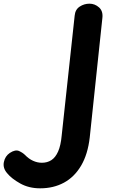

<svg xmlns="http://www.w3.org/2000/svg" viewBox="-287 -561 660 1044"><path d="M-68.5 463Q-130 463 -177.2 436.5Q-224.5 410 -248 381Q-272.5 353 -266 320.5Q-259.5 288 -233.5 270.5Q-203.5 251 -183.2 260.2Q-163 269.5 -150.5 282Q-131 302.5 -107.5 313.2Q-84 324 -59.5 324Q-30 324 -7.8 309.8Q14.5 295.5 29 262.8Q43.5 230 48.5 175.5L119 -476Q122 -509 146.2 -525Q170.5 -541 199.5 -541Q229 -541 251.8 -520.5Q274.5 -500 269.5 -461.5L201 186Q190.5 278 154 339.8Q117.5 401.5 60.8 432.2Q4 463 -68.5 463Z"/></svg>

Font: Edu SA Hand
Style: Regular
Weight: 400
Designer: Tina and Corey Anderson, Eben Sorkin, Mirko Velimirovic
Foundry: Google for Education
Version: Version 2.000